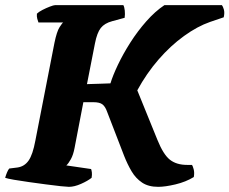

<svg xmlns="http://www.w3.org/2000/svg" viewBox="-31 -724 889 744"><path d="M236 0Q229 0 204.5 -2.5Q180 -5 147 -9.5Q114 -14 81 -18.5Q48 -23 22.5 -27.5Q-3 -32 -11 -35Q-8 -46 -3.5 -56.5Q1 -67 5 -71L37 -75Q64 -79 80 -102Q96 -125 106 -179L180 -558Q189 -602 200 -619Q211 -636 214 -637H118Q116 -642 113.5 -651Q111 -660 112 -671Q119 -678 133.5 -685.5Q148 -693 162.5 -698.5Q177 -704 182 -704H447Q451 -697 452.5 -683Q454 -669 452 -655L404 -642Q374 -634 359.5 -615.5Q345 -597 337 -556L306 -398Q338 -399 355.5 -399.5Q373 -400 397 -401Q406 -431 426 -473Q446 -515 474 -559Q502 -603 536 -641.5Q570 -680 606 -704H829Q833 -699 836.5 -687Q840 -675 836 -657L783 -639Q734 -622 682 -584.5Q630 -547 583.5 -493.5Q537 -440 501 -374L579 -182Q602 -125 627.5 -105Q653 -85 694 -85H713Q716 -81 719.5 -68Q723 -55 720 -38Q689 -19 649 -9.5Q609 0 582 0Q544 0 519.5 -16.5Q495 -33 479 -60Q463 -87 450 -120L384 -291Q377 -311 366 -319.5Q355 -328 331 -328H292L258 -151Q253 -124 243.5 -107Q234 -90 226 -83L322 -69Q324 -64 325 -55.5Q326 -47 324 -35Q309 -23 283 -11.5Q257 0 236 0Z"/></svg>

Font: Texturina Black
Style: Italic
Weight: 900
Italic angle: -11°
Designer: Guillermo Torres Carreño
Foundry: Omnibus-Type
Version: Version 1.002; ttfautohint (v1.8.3)